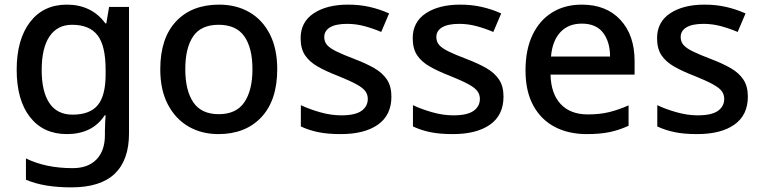

<svg xmlns="http://www.w3.org/2000/svg" viewBox="-20 -569 3292 829"><path d="M269 -549Q321 -549 363 -529Q405 -509 435 -468H439L451 -539H537V7Q537 122 475.5 181Q414 240 288 240Q229 240 180.5 232Q132 224 92 207V115Q177 157 294 157Q360 157 396.5 119.5Q433 82 433 14V-5Q433 -18 434 -39.5Q435 -61 436 -71H432Q404 -29 363 -9.5Q322 10 269 10Q167 10 109.5 -63.5Q52 -137 52 -268Q52 -398 109.5 -473.5Q167 -549 269 -549ZM291 -462Q228 -462 194 -412Q160 -362 160 -267Q160 -173 193.5 -123.5Q227 -74 293 -74Q368 -74 402 -115Q436 -156 436 -248V-268Q436 -372 401 -417Q366 -462 291 -462Z M1177 -270Q1177 -136 1108.5 -63Q1040 10 923 10Q850 10 793.5 -23Q737 -56 704.5 -118.5Q672 -181 672 -270Q672 -404 740 -476.5Q808 -549 926 -549Q1000 -549 1056.5 -516.5Q1113 -484 1145 -421.5Q1177 -359 1177 -270ZM780 -270Q780 -179 814.5 -127.5Q849 -76 925 -76Q1000 -76 1035 -127.5Q1070 -179 1070 -270Q1070 -362 1035 -412Q1000 -462 924 -462Q848 -462 814 -412Q780 -362 780 -270Z M1670 -152Q1670 -72 1612 -31Q1554 10 1451 10Q1394 10 1353.5 1.5Q1313 -7 1279 -23V-115Q1314 -98 1361.5 -84.5Q1409 -71 1453 -71Q1514 -71 1541 -90.5Q1568 -110 1568 -142Q1568 -160 1558 -174.5Q1548 -189 1520 -204.5Q1492 -220 1440 -241Q1388 -261 1352 -281.5Q1316 -302 1297 -330.5Q1278 -359 1278 -404Q1278 -474 1334.5 -511.5Q1391 -549 1483 -549Q1533 -549 1576.5 -539Q1620 -529 1660 -511L1626 -431Q1591 -446 1554 -456Q1517 -466 1479 -466Q1430 -466 1405 -451Q1380 -436 1380 -409Q1380 -389 1392 -375Q1404 -361 1432.5 -347Q1461 -333 1511 -314Q1561 -295 1596.5 -274.5Q1632 -254 1651 -225Q1670 -196 1670 -152Z M2154 -152Q2154 -72 2096 -31Q2038 10 1935 10Q1878 10 1837.5 1.5Q1797 -7 1763 -23V-115Q1798 -98 1845.5 -84.5Q1893 -71 1937 -71Q1998 -71 2025 -90.5Q2052 -110 2052 -142Q2052 -160 2042 -174.5Q2032 -189 2004 -204.5Q1976 -220 1924 -241Q1872 -261 1836 -281.5Q1800 -302 1781 -330.5Q1762 -359 1762 -404Q1762 -474 1818.5 -511.5Q1875 -549 1967 -549Q2017 -549 2060.5 -539Q2104 -529 2144 -511L2110 -431Q2075 -446 2038 -456Q2001 -466 1963 -466Q1914 -466 1889 -451Q1864 -436 1864 -409Q1864 -389 1876 -375Q1888 -361 1916.5 -347Q1945 -333 1995 -314Q2045 -295 2080.5 -274.5Q2116 -254 2135 -225Q2154 -196 2154 -152Z M2492 -549Q2598 -549 2659 -483Q2720 -417 2720 -305V-247H2357Q2359 -164 2401 -119.5Q2443 -75 2518 -75Q2570 -75 2610.5 -85Q2651 -95 2694 -114V-26Q2653 -7 2611.5 1.5Q2570 10 2513 10Q2435 10 2375.5 -21Q2316 -52 2282.5 -113.5Q2249 -175 2249 -265Q2249 -355 2279.5 -418.5Q2310 -482 2364.5 -515.5Q2419 -549 2492 -549ZM2492 -467Q2434 -467 2399.5 -430Q2365 -393 2359 -325H2614Q2614 -388 2584 -427.5Q2554 -467 2492 -467Z M3209 -152Q3209 -72 3151 -31Q3093 10 2990 10Q2933 10 2892.5 1.5Q2852 -7 2818 -23V-115Q2853 -98 2900.5 -84.5Q2948 -71 2992 -71Q3053 -71 3080 -90.5Q3107 -110 3107 -142Q3107 -160 3097 -174.5Q3087 -189 3059 -204.5Q3031 -220 2979 -241Q2927 -261 2891 -281.5Q2855 -302 2836 -330.5Q2817 -359 2817 -404Q2817 -474 2873.5 -511.5Q2930 -549 3022 -549Q3072 -549 3115.5 -539Q3159 -529 3199 -511L3165 -431Q3130 -446 3093 -456Q3056 -466 3018 -466Q2969 -466 2944 -451Q2919 -436 2919 -409Q2919 -389 2931 -375Q2943 -361 2971.5 -347Q3000 -333 3050 -314Q3100 -295 3135.5 -274.5Q3171 -254 3190 -225Q3209 -196 3209 -152Z"/></svg>

Font: Noto Sans Tai Tham Medium
Style: Regular
Weight: 500
Designer: Monotype Design Team 2013. Revised by David WIlliams 2020
Foundry: Monotype Imaging Inc.
Version: Version 2.002; ttfautohint (v1.8.4.7-5d5b)